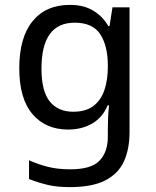

<svg xmlns="http://www.w3.org/2000/svg" viewBox="-20 -522 639 787"><path d="M266 245Q214 245 176 236Q138 227 99 212V135Q135 151 175 161.5Q215 172 268 172Q355 172 388.5 136Q422 100 422 39V8Q422 -17 423 -39Q424 -61 427 -90H421Q401 -41 358.5 -16Q316 9 259 9Q167 9 113 -54.5Q59 -118 59 -242Q59 -368 113.5 -435Q168 -502 267 -502Q323 -502 362 -478.5Q401 -455 424 -415H429L441 -492H511V18Q511 90 487.5 140.5Q464 191 410.5 218Q357 245 266 245ZM280 -64Q333 -64 364 -88.5Q395 -113 408.5 -154.5Q422 -196 422 -247V-254Q422 -334 391 -381.5Q360 -429 286 -429Q150 -429 150 -241Q150 -148 184 -106Q218 -64 280 -64Z"/></svg>

Font: Go Noto Current
Style: Regular
Weight: 400
Designer: Monotype Design Team
Foundry: Monotype Imaging Inc.
Version: Version 2.007; ttfautohint (v1.8) -l 8 -r 50 -G 200 -x 14 -D